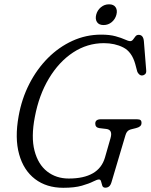

<svg xmlns="http://www.w3.org/2000/svg" viewBox="-20 -878 715 912"><path d="M460.5 -713.5Q501 -713.5 529 -705.8Q557 -698 573.8 -690.2Q590.5 -682.5 597.5 -682.5Q606.5 -682.5 612 -690Q617.5 -697.5 623.2 -705Q629 -712.5 638.5 -712.5Q661 -712.5 663.5 -681.5L674.5 -543.5Q675.5 -531.5 669.5 -525.8Q663.5 -520 655.5 -519.5Q647.5 -519 641 -525Q634.5 -531 632 -538L622 -575.5Q605.5 -632.5 565.2 -652.8Q525 -673 473.5 -673Q394.5 -673 327.2 -628.8Q260 -584.5 212.5 -505.5Q165 -426.5 145.5 -322.5Q127 -227 144 -162Q161 -97 204 -63.5Q247 -30 306.5 -30Q449.5 -30 478.5 -129.5L505 -222Q516.5 -261.5 485 -265.5L451.5 -269.5Q432.5 -272.5 432.5 -291Q432.5 -311.5 459.5 -311.5H630.5Q643.5 -311.5 648.2 -306.8Q653 -302 652 -291.5Q651 -275.5 626 -269.5L606 -264.5Q592.5 -261.5 585.8 -254.5Q579 -247.5 576 -236L510.5 -15.5Q506 1 498.5 7.2Q491 13.5 480.5 13.5Q469 13.5 465.8 3.8Q462.5 -6 460.2 -15.8Q458 -25.5 450 -25.5Q441.5 -25.5 422.5 -15.8Q403.5 -6 369 4Q334.5 14 280.5 14Q201 14 146.5 -27.5Q92 -69 70.8 -145.5Q49.5 -222 68.5 -326.5Q83 -408.5 119 -479Q155 -549.5 207.2 -602Q259.5 -654.5 324 -684Q388.5 -713.5 460.5 -713.5ZM472 -759Q450 -759 440.8 -773Q431.5 -787 437 -808.5Q442.5 -829.5 459.2 -843.5Q476 -857.5 498 -857.5Q520 -857.5 529.2 -843.5Q538.5 -829.5 533 -808.5Q527.5 -787 510.8 -773Q494 -759 472 -759Z"/></svg>

Font: Fraunces 72pt S100 Light
Style: Italic
Weight: 300
Italic angle: -16°
Version: Version 1.000; ttfautohint (v1.8.3)